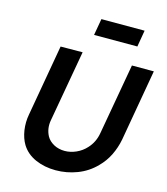

<svg xmlns="http://www.w3.org/2000/svg" viewBox="-141 -1092 1058 1215"><g transform="rotate(15 388.5 -484.5)"><path d="M654 -983.5 635.5 -875H352L371 -983.5ZM695 -281Q684.5 -226.5 660.5 -177.2Q636.5 -128 597 -88.5Q546.5 -36.5 478.5 -10.5Q411 15.5 337.5 15.5Q265 15.5 204.5 -11Q145 -37.5 113.5 -88.5Q102 -107.5 94.2 -130Q86.5 -152.5 82.5 -178.5Q75 -231 84.5 -281L166.5 -749L310.5 -750L228 -283.5Q217.5 -227.5 242.5 -180Q250.5 -165.5 263 -154Q275.5 -142.5 290.8 -134.2Q306 -126 324 -121.8Q342 -117.5 361.5 -117.5Q399 -117.5 436.5 -134.2Q474 -151 501 -181Q540.5 -223.5 551 -283.5L633.5 -750H777Z"/></g></svg>

Font: Russisch Sans ExtraBold
Style: Italic
Weight: 800
Width: 4
Italic angle: -10°
Designer: Michael Sharanda (font) & Cristiano Sobral (main changes)
Foundry: Michael Sharanda
Version: Version 2.00;September 8, 2020;FontCreator 13.0.0.2681 64-bi